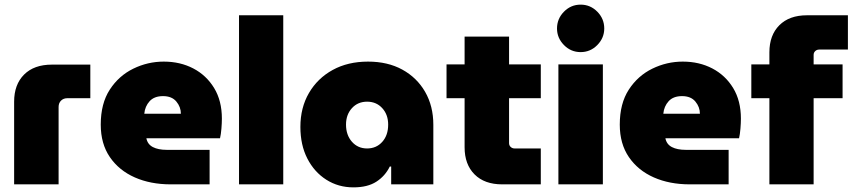

<svg xmlns="http://www.w3.org/2000/svg" viewBox="-20 -796 3694 829"><path d="M41 0V-357Q41 -431 84 -474Q127 -517 204 -517H370V-372H271Q254 -372 243.5 -361.5Q233 -351 233 -334V0Z M717 0Q630 0 562 -30Q494 -60 454.5 -117.5Q415 -175 415 -258Q415 -349 454 -409Q493 -469 555.5 -499.5Q618 -530 687 -530Q758 -530 814.5 -500.5Q871 -471 904.5 -416Q938 -361 938 -284Q938 -265 936 -240.5Q934 -216 930 -199H612Q617 -173 640 -161Q663 -149 700 -149H885V0ZM603 -305H761Q761 -334 741.5 -357.5Q722 -381 684 -381Q646 -381 626 -359Q606 -337 603 -305Z M1012 0V-730H1203V0Z M1506 13Q1441 13 1389 -20Q1337 -53 1307 -111.5Q1277 -170 1277 -248Q1277 -331 1314 -394.5Q1351 -458 1416.5 -494Q1482 -530 1569 -530Q1654 -530 1717 -495.5Q1780 -461 1815.5 -399.5Q1851 -338 1851 -257V0H1669V-77H1663Q1643 -36 1605 -11.5Q1567 13 1506 13ZM1565 -155Q1605 -155 1630.5 -183.5Q1656 -212 1656 -258Q1656 -301 1630.5 -329Q1605 -357 1565 -357Q1525 -357 1499.5 -329Q1474 -301 1474 -258Q1474 -213 1499.5 -184Q1525 -155 1565 -155Z M2148 0Q2072 0 2029 -43Q1986 -86 1986 -160V-372H1908V-518H1986V-638H2178V-518H2315V-372H2178V-178Q2178 -168 2185 -161.5Q2192 -155 2202 -155H2315V0Z M2391 0V-518H2583V0ZM2487 -571Q2445 -571 2415 -601.5Q2385 -632 2385 -673Q2385 -715 2415 -745.5Q2445 -776 2487 -776Q2529 -776 2559 -745.5Q2589 -715 2589 -673Q2589 -632 2559 -601.5Q2529 -571 2487 -571Z M2958 0Q2871 0 2803 -30Q2735 -60 2695.5 -117.5Q2656 -175 2656 -258Q2656 -349 2695 -409Q2734 -469 2796.5 -499.5Q2859 -530 2928 -530Q2999 -530 3055.5 -500.5Q3112 -471 3145.5 -416Q3179 -361 3179 -284Q3179 -265 3177 -240.5Q3175 -216 3171 -199H2853Q2858 -173 2881 -161Q2904 -149 2941 -149H3126V0ZM2844 -305H3002Q3002 -334 2982.5 -357.5Q2963 -381 2925 -381Q2887 -381 2867 -359Q2847 -337 2844 -305Z M3302 0V-372H3224V-518H3302V-570Q3302 -644 3345 -687Q3388 -730 3464 -730H3641V-582H3517Q3507 -582 3500 -575.5Q3493 -569 3493 -559V-518H3618V-372H3493V0Z"/></svg>

Font: MuseoModerno Black
Style: Regular
Weight: 900
Designer: Pablo Cosgaya, Héctor Gatti, Marcela Romero, and the Authors of The MuseoModerno Project.
Foundry: Omnibus-Type Team
Version: Version 1.001